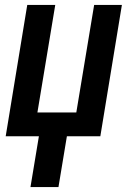

<svg xmlns="http://www.w3.org/2000/svg" viewBox="-20 -550 540 775"><path d="M103 205 137 0H3L90 -530H203L131 -96H288L360 -530H472L385 0H250L216 205Z"/></svg>

Font: Iosevka Curly Oblique
Style: Bold
Weight: 700
Italic angle: -9°
Monospace: yes
Designer: Belleve Invis
Foundry: Belleve Invis
Version: Version 11.1.0; ttfautohint (v1.8.3)